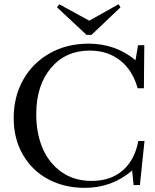

<svg xmlns="http://www.w3.org/2000/svg" viewBox="-20 -885 743 918"><path d="M393.6 -718.3 252.4 -850.1 263.2 -864.7 406.7 -786.1 546.9 -864.7 556.2 -850.1 417.5 -718.3ZM385.7 13.2Q287.6 13.2 210.4 -28.1Q133.3 -69.3 89.4 -145.5Q45.4 -221.7 45.4 -320.8Q45.4 -421.4 90.3 -502.4Q135.3 -583.5 217.3 -629.9Q299.3 -676.3 403.3 -676.3Q532.2 -676.3 627.9 -597.2L640.1 -668.9H669.9L668 -462.9H638.2Q614.3 -548.8 554.7 -595.9Q495.1 -643.1 408.7 -643.1Q293.5 -643.1 223.4 -559.8Q153.3 -476.6 153.3 -338.4Q153.3 -249 183.1 -177.7Q212.9 -106.4 273.4 -63.2Q334 -20 417 -20Q510.7 -20 568.1 -71.3Q625.5 -122.6 641.1 -210.9H670.9L648.9 0H618.7L611.8 -69.8Q515.1 13.2 385.7 13.2Z"/></svg>

Font: Elstob 10pt
Style: Regular
Weight: 400
Designer: Peter S. Baker
Version: Version 1.015